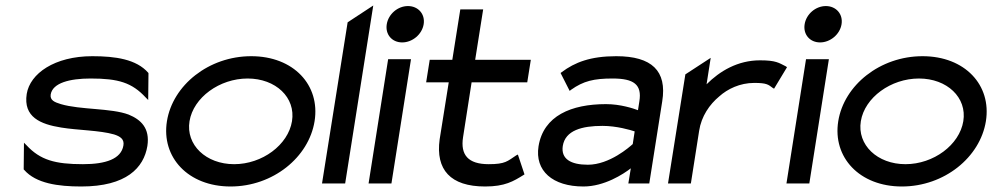

<svg xmlns="http://www.w3.org/2000/svg" viewBox="-20 -666 3602 697"><path d="M77 -325C64 -241 127 -215 202 -203C263 -193 342 -193 394 -178C416 -171 432 -161 428 -138C420 -89 364 -70 281 -70C180 -70 126 -85 76 -139L67 -148L66 -51L68 -49C111 0 191 11 275 11C439 11 502 -57 515 -136C525 -201 491 -232 447 -250C383 -274 272 -267 201 -288C178 -295 161 -302 164 -323C171 -365 233 -381 309 -381C410 -381 459 -366 509 -312L518 -303L519 -400L518 -402C475 -451 399 -462 315 -462C178 -462 89 -399 77 -325Z M586 -226C565 -95 663 11 817 11C971 11 1101 -95 1122 -226C1143 -357 1046 -462 892 -462C738 -462 607 -357 586 -226ZM668 -226C682 -312 777 -381 879 -381C981 -381 1054 -312 1040 -226C1026 -140 932 -70 830 -70C728 -70 654 -140 668 -226Z M1149 0H1233L1335 -646L1242 -585Z M1384 -578C1378 -541 1403 -512 1440 -512C1477 -512 1512 -541 1518 -578C1524 -615 1498 -644 1461 -644C1424 -644 1390 -615 1384 -578ZM1318 0H1401L1472 -451H1389Z M1527 -367H1609L1576 -160C1561 -50 1615 11 1741 11C1813 11 1844 -8 1881 -31L1884 -33L1860 -105L1854 -102C1822 -81 1815 -70 1754 -70C1679 -70 1651 -104 1661 -168L1692 -367H1894L1907 -449H1705L1734 -632H1651L1622 -449H1540Z M1935 -135C1921 -46 1986 11 2098 11C2174 11 2243 -34 2270 -55L2261 0H2337L2384 -298C2402 -409 2346 -462 2217 -462C2124 -462 2067 -440 2019 -404L2015 -401L2048 -336L2053 -340C2098 -372 2136 -381 2204 -381C2281 -381 2311 -359 2301 -298L2296 -266C2280 -272 2233 -288 2180 -288C2054 -288 1953 -246 1935 -135ZM2023 -136C2032 -193 2093 -209 2167 -209C2219 -209 2269 -194 2284 -189L2277 -143C2266 -133 2193 -68 2114 -68C2052 -68 2016 -89 2023 -136Z M2405 0H2488L2518 -191C2526 -244 2556 -287 2591 -316C2621 -343 2666 -365 2718 -365C2763 -365 2769 -359 2785 -347L2790 -344L2837 -422L2833 -425C2807 -438 2797 -447 2739 -447C2658 -447 2593 -408 2545 -360L2560 -456L2468 -396Z M2901 -578C2895 -541 2920 -512 2957 -512C2994 -512 3029 -541 3035 -578C3041 -615 3015 -644 2978 -644C2941 -644 2907 -615 2901 -578ZM2835 0H2918L2989 -451H2906Z M3023 -226C3002 -95 3100 11 3254 11C3408 11 3538 -95 3559 -226C3580 -357 3483 -462 3329 -462C3175 -462 3044 -357 3023 -226ZM3105 -226C3119 -312 3214 -381 3316 -381C3418 -381 3491 -312 3477 -226C3463 -140 3369 -70 3267 -70C3165 -70 3091 -140 3105 -226Z"/></svg>

Font: Charger Sport
Style: SeBdExtObl
Weight: 600
Designer: Jasper
Foundry: Cannot Into Space Fonts
Version: Version 1.1